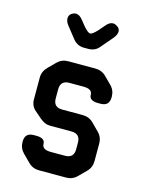

<svg xmlns="http://www.w3.org/2000/svg" viewBox="-108 -764 643 840"><g transform="rotate(15 213.0 -343.5)"><path d="M103 -11Q123 9 152 9H274Q303 9 323 -11L356 -44Q376 -64 376 -93V-172Q376 -201 356 -221L323 -254Q303 -274 274 -274H181Q141 -274 141 -314V-355Q141 -395 181 -395H245Q285 -395 285 -369Q285 -342 325 -342H336Q376 -342 376 -382V-384Q376 -413 356 -433L324 -465Q304 -485 274 -485H152Q123 -485 103 -465L71 -433Q50 -412 50 -384V-286Q50 -255 72 -237L102 -211Q114 -201 125 -196.5Q136 -192 151 -192H245Q285 -192 285 -152V-122Q285 -82 245 -82H181Q141 -82 141 -108Q141 -134 101 -134H90Q50 -134 50 -94V-93Q50 -64 70 -44ZM153 -584Q173 -560 202 -560H222Q253 -560 271 -582L317 -636Q331 -653 331 -667Q331 -680 319.5 -688Q308 -696 299 -696Q283 -696 268 -678L243 -649Q222 -627 213 -627Q203 -627 183 -650L162 -676Q147 -695 131 -695Q121 -695 110.5 -687.5Q100 -680 100 -666Q100 -651 112 -636Z"/></g></svg>

Font: WDXL Lubrifont JP N
Style: Regular
Weight: 400
Designer: [WDXL Lubrifont] Copyright 2020-2022 (c) NightFurySL2001, Skr-ZERO; [ZCOOL QingKe HuangYou] Copyright 2018-2022 (c) The 
Version: Version 2.001;hotconv 1.1.1;makeotfexe 2.6.0